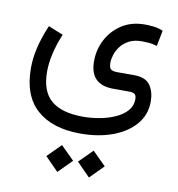

<svg xmlns="http://www.w3.org/2000/svg" viewBox="-88 -435 897 969"><g transform="rotate(10 360.5 50.0)"><path d="M363.8 385.3 432.1 316.9 501 385.3 432.1 454.6ZM201.7 385.3 270 316.9 338.9 385.3 270 454.6ZM176.3 -231.9Q131.3 -122.1 131.3 -35.2Q131.3 64.5 184.6 110.8Q237.8 157.2 348.6 157.7Q391.6 157.7 434.8 149.7Q478 141.6 514.2 125.2Q550.3 108.9 572.3 84Q594.2 59.1 594.2 25.4Q594.2 7.3 586.4 -0.2Q578.6 -7.8 555.7 -7.8H475.6Q355.5 -7.8 355.5 -128.4Q355.5 -187.5 382.3 -239Q409.2 -290.5 458.7 -322.8Q508.3 -355 577.1 -355Q591.3 -355 617.4 -352.8Q643.6 -350.6 669.9 -339.4L654.3 -258.8Q633.3 -265.6 612.3 -267.3Q591.3 -269 577.1 -269Q537.1 -269 510.3 -254.6Q483.4 -240.2 467.5 -218.8Q451.7 -197.3 444.8 -174.6Q438 -151.9 438 -134.8Q438 -113.3 446 -103.5Q454.1 -93.8 480.5 -93.8H568.4Q626.5 -93.3 649.7 -60.1Q672.9 -26.9 672.9 23.4Q672.9 90.8 630.6 140.4Q588.4 189.9 515.6 216.8Q442.9 243.7 351.1 243.7Q207 243.7 127.4 173.1Q47.9 102.5 47.9 -38.6Q47.9 -90.8 61 -145.8Q74.2 -200.7 100.6 -262.7Z"/></g></svg>

Font: Vazir WOL-UI
Style: Regular-WOL-UI
Weight: 400
Designer: Saber Rastikerdar
Foundry: Saber Rastikerdar
Version: Version 30.1.0